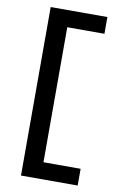

<svg xmlns="http://www.w3.org/2000/svg" viewBox="-103 -882 706 1084"><g transform="rotate(10 250.0 -340.0)"><path d="M97 143V-823H422V-727H209V47H422V143Z"/></g></svg>

Font: Zed Mono
Style: Bold
Weight: 700
Monospace: yes
Designer: Belleve Invis
Foundry: Belleve Invis
Version: Version 1.0.0; ttfautohint (v1.8.4)